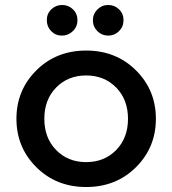

<svg xmlns="http://www.w3.org/2000/svg" viewBox="-20 -743 692 771"><path d="M185.5 -618Q168 -636 168 -662Q168 -688 186 -705.5Q204 -723 229.5 -723Q255 -723 273 -705.5Q291 -688 291 -662Q291 -636 272.5 -618Q254 -600 228.5 -600Q203 -600 185.5 -618ZM414.5 -600Q389 -600 371 -618Q353 -636 353 -661.5Q353 -687 371 -705Q389 -723 414.5 -723Q440 -723 458 -705.5Q476 -688 476 -662Q476 -636 458 -618Q440 -600 414.5 -600ZM205.5 -140.5Q253 -92 326 -92Q399 -92 446.5 -140.5Q494 -189 494 -266Q494 -343 446.5 -391.5Q399 -440 326 -440Q253 -440 205.5 -391.5Q158 -343 158 -266Q158 -189 205.5 -140.5ZM526 -71.5Q446 8 326 8Q206 8 126 -71.5Q46 -151 46 -266Q46 -381 126 -460.5Q206 -540 326 -540Q446 -540 526 -460.5Q606 -381 606 -266Q606 -151 526 -71.5Z"/></svg>

Font: Myanmar Khyay
Style: Regular
Weight: 400
Designer: Danh Hong
Foundry: Google Inc.
Version: Version 1.10 March 4, 2015